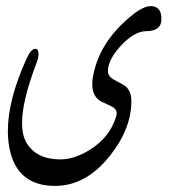

<svg xmlns="http://www.w3.org/2000/svg" viewBox="-20 -423 566 633"><path d="M418.9 -375.5Q453.6 -402.8 477.5 -402.8Q512.2 -402.8 512.2 -359.9Q512.2 -320.3 462.4 -320.3Q423.8 -320.3 379.9 -273.7Q335.9 -227.1 335.9 -188Q335.9 -170.9 356 -160.2Q390.6 -141.6 393.1 -139.2Q413.1 -122.6 413.1 -89.8Q413.1 2 341.8 91.3Q263.2 189.9 161.6 189.9Q42.5 189.9 14.2 79.1Q5.9 46.4 5.9 8.8Q5.9 -94.7 68.4 -231.4Q82.5 -262.2 96.7 -262.2Q106.9 -262.2 106.9 -244.6Q106.9 -232.4 100.6 -215.8Q52.7 -90.8 52.7 -18.1Q52.7 22.9 67.4 47.9Q100.1 102.5 179.2 102.5Q226.1 102.5 277.8 69.8Q342.3 29.3 362.8 -38.6Q364.7 -44.9 364.7 -49.8Q364.7 -64.9 343.8 -74.2Q311.5 -88.4 305.2 -93.8Q284.2 -111.3 284.2 -145Q284.2 -162.1 289.1 -183.1Q313.5 -292.5 418.9 -375.5Z"/></svg>

Font: Dima Nastaligh Tahriri
Style: regular
Weight: 400
Designer: R.Balvardi
Foundry: Dima Software Group
Version: Version 1.00;November 13, 2018;FontCreator 11.5.0.2427 64-bi